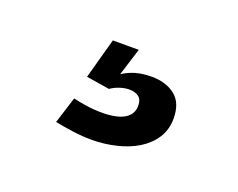

<svg xmlns="http://www.w3.org/2000/svg" viewBox="-42 -64 332 268"><g transform="rotate(20 124.0 70.0)"><path d="M109 140.5Q127.5 140.5 145.2 136.2Q163 132 176.8 123.5Q190.5 115 198.5 102.5Q206.5 90 206.5 73.5Q206.5 50.5 193 39.8Q179.5 29 158 29Q140.5 29 127.8 34.2Q115 39.5 108 47L107.5 65.5Q113 61.5 120.5 59Q128 56.5 134.5 56.5Q143.5 56.5 148.8 60.5Q154 64.5 154 73.5Q154 86.5 142.8 93.2Q131.5 100 109.5 100Q97 100 85.5 98.2Q74 96.5 66.5 94.5L54 134Q66 136.5 80.8 138.5Q95.5 140.5 109 140.5ZM107.5 65.5 128 0H89.5L73 60Z"/></g></svg>

Font: Anybody Condensed
Style: Regular
Weight: 400
Width: 3
Designer: Tyler Finck
Foundry: Etcetera Type Company
Version: Version 1.113;gftools[0.9.25]